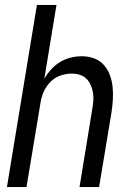

<svg xmlns="http://www.w3.org/2000/svg" viewBox="-20 -755 540 775"><path d="M8 0 129 -735H208L159 -438Q171 -458 187 -475.5Q203 -493 223 -505Q243 -517 265.5 -522.5Q288 -528 310 -528Q336 -528 359.5 -519.5Q383 -511 399 -493Q415 -475 423.5 -452Q432 -429 434.5 -404Q437 -379 435.5 -353Q434 -327 430 -301L380 0H301L352 -312Q355 -329 356.5 -346Q358 -363 355.5 -379.5Q353 -396 346.5 -411Q340 -426 329 -437Q318 -448 302 -453Q286 -458 269 -458Q246 -458 222.5 -449.5Q199 -441 182 -423Q165 -405 155.5 -382.5Q146 -360 143 -337L87 0Z"/></svg>

Font: Iosevka SS18
Style: Italic
Weight: 400
Italic angle: -9°
Monospace: yes
Designer: Belleve Invis
Foundry: Belleve Invis
Version: Version 25.1.1; ttfautohint (v1.8.4)